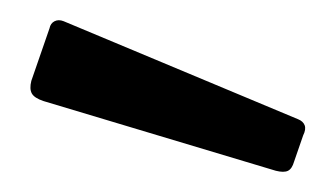

<svg xmlns="http://www.w3.org/2000/svg" viewBox="-20 -772 332 190"><path d="M43 -751 275 -654Q280 -652 281.5 -648Q283 -644 280 -638L271 -612Q269 -605 265 -603Q261 -601 253 -603L23 -672Q14 -675 11.5 -679.5Q9 -684 11 -692L29 -744Q30 -749 34 -751Q38 -753 43 -751Z"/></svg>

Font: n
Style: Regular
Weight: 500
Designer: Pablo Impallari, Rodrigo Fuenzalida
Foundry: Impallari Type
Version: Version 1.002; ttfautohint (v1.5)